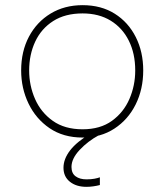

<svg xmlns="http://www.w3.org/2000/svg" viewBox="-20 -524 637 744"><path d="M300 9Q225.5 9 172.2 -27.2Q119 -63.5 90.5 -122.8Q62 -182 62 -251Q62 -325 92.2 -382Q122.5 -439 176.2 -471.5Q230 -504 300 -504Q372 -504 424.8 -470.8Q477.5 -437.5 506.2 -380.2Q535 -323 535 -251Q535 -178.5 505.8 -119.5Q476.5 -60.5 423.5 -25.8Q370.5 9 300 9ZM300 -23Q368.5 -23 413.8 -55.8Q459 -88.5 481.5 -140.5Q504 -192.5 504 -251Q504 -316.5 479.2 -366.2Q454.5 -416 408.8 -444Q363 -472 300 -472Q232.5 -472 186.2 -442.5Q140 -413 116.5 -362.8Q93 -312.5 93 -251Q93 -192.5 115.8 -140.5Q138.5 -88.5 184.5 -55.8Q230.5 -23 300 -23ZM315 200Q275.5 200 250.8 180.2Q226 160.5 226 126Q226 92 251.8 58.5Q277.5 25 336 -10V-19H352L363 0Q320.5 23 288.8 56.8Q257 90.5 257 123Q257 147.5 273 159.2Q289 171 315 171Q333 171 346.2 168.5Q359.5 166 367 163V193Q356 196 342 198Q328 200 315 200Z"/></svg>

Font: Heraclito Thin
Style: Regular
Weight: 100
Designer: Kostas Bartsokas (font) & Cristiano Sobral (main changes)
Foundry: Kostas Bartsokas (font) & Cristiano Sobral (main changes)
Version: Version 1.00;July 8, 2020;FontCreator 13.0.0.2655 64-bit